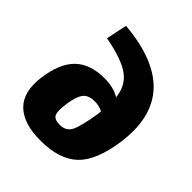

<svg xmlns="http://www.w3.org/2000/svg" viewBox="-202 -855 1000 1000"><g transform="rotate(45 298.0 -355.0)"><path d="M126 -608 150 -724Q613 -684 559 -282Q537 -121 467 -53.5Q397 14 257 14Q132 14 72.5 -44.5Q13 -103 29 -222Q45 -341 102.5 -396.5Q160 -452 264 -452Q333 -452 377 -424Q369 -502 312.5 -543Q256 -584 126 -608ZM271 -115Q316 -115 335 -151.5Q354 -188 371 -296L373 -317Q345 -331 313 -331Q268 -331 248 -305.5Q228 -280 219 -219Q210 -159 220 -137Q230 -115 271 -115Z"/></g></svg>

Font: Ezarion Extra Bold
Style: Italic
Weight: 800
Italic angle: -8°
Designer: Natanael Gama
Version: Version 1.001;PS 001.001;hotconv 1.0.70;makeotf.lib2.5.58329